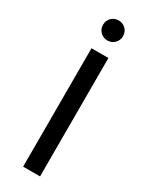

<svg xmlns="http://www.w3.org/2000/svg" viewBox="-230 -938 770 983"><g transform="rotate(30 155.0 -446.5)"><path d="M105 0V-700H205V0ZM155 -775Q130 -775 113 -792Q96 -809 96 -834Q96 -859 113 -876Q130 -893 155 -893Q180 -893 197 -876Q214 -859 214 -834Q214 -809 197 -792Q180 -775 155 -775Z"/></g></svg>

Font: Montserrat Medium
Style: Regular
Weight: 500
Designer: Julieta Ulanovsky
Foundry: Julieta Ulanovsky
Version: Version 9.000; ttfautohint (v1.8.4.7-5d5b)